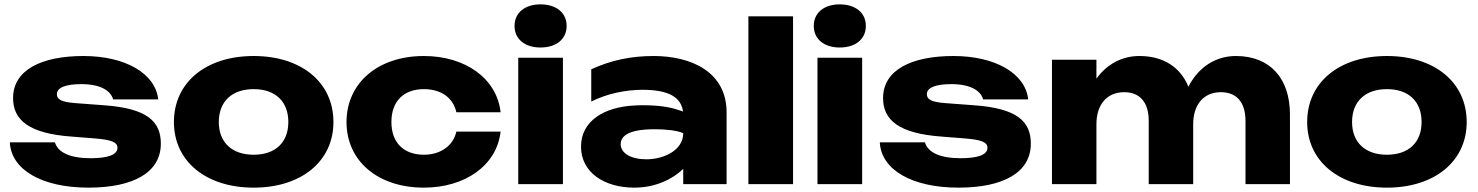

<svg xmlns="http://www.w3.org/2000/svg" viewBox="-20 -845 6780 881"><path d="M718 -186C718 -288 655 -348 457 -362L324 -372C259 -377 241 -390 241 -413C241 -442 279 -459 353 -459C446 -459 489 -426 499 -389H706C693 -508 555 -588 363 -588C170 -588 40 -524 40 -395C40 -297 108 -232 312 -218L413 -210C490 -204 519 -193 519 -167C519 -135 476 -119 395 -119C301 -119 245 -146 232 -192H25C31 -67 171 16 386 16C593 16 718 -54 718 -186Z M1144 16C1363 16 1510 -105 1510 -285C1510 -467 1363 -588 1144 -588C925 -588 778 -467 778 -285C778 -105 925 16 1144 16ZM1144 -135C1044 -135 984 -192 984 -285C984 -379 1044 -436 1144 -436C1244 -436 1303 -379 1303 -285C1303 -192 1244 -135 1144 -135Z M2074 -241C2060 -177 2002 -135 1925 -135C1834 -135 1776 -189 1776 -285C1776 -382 1834 -436 1925 -436C2002 -436 2059 -398 2074 -330H2277C2260 -485 2115 -588 1925 -588C1714 -588 1570 -464 1570 -285C1570 -106 1714 16 1925 16C2115 16 2260 -87 2277 -241Z M2358 0H2563V-580H2358ZM2460 -627C2532 -627 2580 -665 2580 -726C2580 -787 2532 -825 2460 -825C2389 -825 2341 -787 2341 -726C2341 -665 2389 -627 2460 -627Z M3115 0H3314V-329C3314 -516 3151 -588 2979 -588C2876 -588 2784 -569 2693 -527V-379C2764 -415 2850 -433 2929 -433C3049 -433 3106 -398 3114 -333C3107 -336 3099 -339 3091 -341C3053 -354 3001 -362 2934 -362C2921 -362 2906 -362 2891 -361C2752 -354 2646 -290 2646 -172C2646 -55 2751 16 2891 16C2988 16 3066 -23 3115 -70ZM3115 -234C3115 -153 3022 -114 2946 -114C2875 -114 2828 -142 2828 -184C2828 -249 2940 -252 2985 -252C3036 -252 3089 -246 3115 -234Z M3414 0H3619V-770H3414Z M3731 0H3936V-580H3731ZM3833 -627C3905 -627 3953 -665 3953 -726C3953 -787 3905 -825 3833 -825C3762 -825 3714 -787 3714 -726C3714 -665 3762 -627 3833 -627Z M4710 -186C4710 -288 4647 -348 4449 -362L4316 -372C4251 -377 4233 -390 4233 -413C4233 -442 4271 -459 4345 -459C4438 -459 4481 -426 4491 -389H4698C4685 -508 4547 -588 4355 -588C4162 -588 4032 -524 4032 -395C4032 -297 4100 -232 4304 -218L4405 -210C4482 -204 4511 -193 4511 -167C4511 -135 4468 -119 4387 -119C4293 -119 4237 -146 4224 -192H4017C4023 -67 4163 16 4378 16C4585 16 4710 -54 4710 -186Z M5651 -588C5560 -588 5480 -539 5433 -447C5397 -536 5319 -588 5208 -588C5130 -588 5060 -552 5011 -484V-571H4807V0H5011V-275C5011 -365 5059 -422 5138 -422C5211 -422 5251 -375 5251 -290V0H5455V-275C5455 -365 5503 -422 5582 -422C5655 -422 5695 -375 5695 -290V0H5899V-320C5899 -484 5809 -588 5651 -588Z M6344 16C6563 16 6710 -105 6710 -285C6710 -467 6563 -588 6344 -588C6125 -588 5978 -467 5978 -285C5978 -105 6125 16 6344 16ZM6344 -135C6244 -135 6184 -192 6184 -285C6184 -379 6244 -436 6344 -436C6444 -436 6503 -379 6503 -285C6503 -192 6444 -135 6344 -135Z"/></svg>

Font: Bounded
Style: Bold
Weight: 700
Designer: Vlad Churkin
Version: Version 3.0